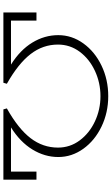

<svg xmlns="http://www.w3.org/2000/svg" viewBox="223 -898 674 1161"><g transform="rotate(90 560.5 -317.0)"><path d="M1066 -200V0H641L635 -21Q758 -90 815 -164.5Q872 -239 872 -330Q872 -403 828.5 -461.5Q785 -520 713.5 -553.5Q642 -587 561 -587Q480 -587 408 -553.5Q336 -520 292.5 -461.5Q249 -403 249 -330Q249 -239 306.5 -164.5Q364 -90 486 -21L480 0H55V-200H104V-46H370Q282 -101 237 -175Q192 -249 192 -332Q192 -414 242 -483.5Q292 -553 376.5 -593.5Q461 -634 561 -634Q660 -634 744.5 -593.5Q829 -553 879 -483.5Q929 -414 929 -332Q929 -250 883.5 -175.5Q838 -101 750 -46H1017V-200Z"/></g></svg>

Font: BioRhyme Expanded Light
Style: Regular
Weight: 300
Width: 7
Designer: Aoife Mooney
Foundry: Aoife Mooney Type
Version: Version 1.001